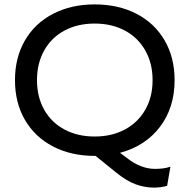

<svg xmlns="http://www.w3.org/2000/svg" viewBox="-20 -698 860 872"><path d="M48 -334Q48 -436 93 -514Q138 -592 220.5 -635Q303 -678 410 -678Q518 -678 600.5 -635Q683 -592 728 -514Q773 -436 773 -334Q773 -210 707 -122.5Q641 -35 525 -4L557 20Q620 69 684 69Q726 69 754 59L739 146Q711 154 679 154Q637 154 596 139Q555 124 508 86L414 10H410Q303 10 220.5 -33Q138 -76 93 -154Q48 -232 48 -334ZM673 -334Q673 -410 640 -468.5Q607 -527 547.5 -559Q488 -591 410 -591Q332 -591 272.5 -559Q213 -527 180.5 -468.5Q148 -410 148 -334Q148 -258 180.5 -200Q213 -142 272.5 -110Q332 -78 410 -78Q488 -78 547.5 -110Q607 -142 640 -200Q673 -258 673 -334Z"/></svg>

Font: Madhuban
Style: Regular
Weight: 400
Designer: jaikishan Patel
Foundry: MagicType
Version: Version 1.000